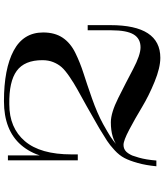

<svg xmlns="http://www.w3.org/2000/svg" viewBox="50 -860 830 970"><g transform="rotate(-90 465.0 -375.0)"><path d="M165 -750V-397H140V-750ZM110 0Q115 -53 126.5 -94Q138 -135 151.5 -161Q165 -187 191 -211Q217 -235 238.5 -249Q260 -263 298 -286Q306 -291 310 -293Q356 -320 412.5 -351.5Q469 -383 499 -399.5Q529 -416 562 -438.5Q595 -461 610.5 -478.5Q626 -496 636 -520.5Q646 -545 646 -576Q646 -666 592 -705.5Q538 -745 423 -743Q304 -743 237 -664.5Q170 -586 170 -429V-397H142V-434Q142 -596 217 -683Q292 -770 439 -770Q602 -770 694 -721Q786 -672 786 -572Q786 -513 759.5 -473.5Q733 -434 683 -409.5Q633 -385 579.5 -368Q526 -351 452 -325Q378 -299 323 -269Q280 -245 259 -231.5Q238 -218 212.5 -195.5Q187 -173 175.5 -149Q164 -125 153.5 -88Q143 -51 139 0ZM156 -102 168 -168Q198 -188 207 -193Q252 -230 332 -230Q380 -230 455 -192.5Q530 -155 601 -117.5Q672 -80 711 -80Q755 -80 776 -115Q797 -150 797 -228V-347H823V-232Q823 20 658 20Q608 20 537 -9Q466 -38 408 -73Q350 -108 295 -137Q240 -166 218 -166Q197 -166 183 -151.5Q169 -137 156 -102Z"/></g></svg>

Font: Solide Mirage
Style: Mono
Weight: 400
Width: 6
Designer: Jérémy Landes
Foundry: Velvetyne Type Foundry
Version: Version 1.1